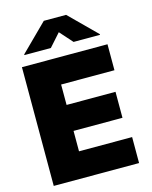

<svg xmlns="http://www.w3.org/2000/svg" viewBox="-138 -1048 898 1136"><g transform="rotate(-15 311.0 -479.5)"><path d="M46.9 -727.3H571V-568.2H244.3V-443.2H544V-284.1H244.3V-159.1H569.6V0H46.9ZM242.9 -958.8H379.3L542.6 -796.9V-792.6H380.7L311.1 -870.7L241.5 -792.6H79.5V-796.9Z"/></g></svg>

Font: Inter P Black
Style: Regular
Weight: 900
Designer: Rasmus Andersson
Foundry: rsms
Version: Version 3.018;git-588b23468